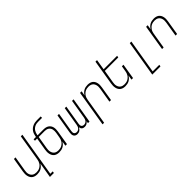

<svg xmlns="http://www.w3.org/2000/svg" viewBox="251 -2109 3698 3698"><g transform="rotate(-45 2100.0 -260.0)"><path d="M370 215 422 -96Q407 -71 387 -50.5Q367 -30 342 -16.5Q317 -3 290 2.5Q263 8 236 8Q207 8 180 1.5Q153 -5 131 -21Q109 -37 95.5 -60.5Q82 -84 76 -111.5Q70 -139 70.5 -168Q71 -197 76 -226L125 -520H168L118 -219Q114 -196 113 -172.5Q112 -149 117.5 -127Q123 -105 134.5 -86Q146 -67 164 -54Q182 -41 204 -35.5Q226 -30 250 -30Q272 -30 294 -34Q316 -38 337 -48.5Q358 -59 376.5 -75.5Q395 -92 407.5 -111.5Q420 -131 427.5 -153Q435 -175 438 -197L527 -735H570L419 177H484L478 215Z M836 8Q807 8 780 1.5Q753 -5 731 -21Q709 -37 695.5 -60.5Q682 -84 676 -111.5Q670 -139 670.5 -168Q671 -197 676 -226L719 -482H660V-520H725L728 -541Q733 -567 742 -593.5Q751 -620 768 -644Q785 -668 808 -686Q831 -704 857.5 -715Q884 -726 911 -730.5Q938 -735 965 -735H1068V-697H959Q937 -697 915 -693Q893 -689 871.5 -679Q850 -669 832 -653.5Q814 -638 801.5 -618.5Q789 -599 781.5 -577.5Q774 -556 770 -534L768 -520H930Q959 -520 986.5 -514Q1014 -508 1036.5 -493.5Q1059 -479 1074.5 -456.5Q1090 -434 1096.5 -407.5Q1103 -381 1102.5 -352Q1102 -323 1097 -294L1049 0H1006L1022 -96Q1007 -71 987 -50.5Q967 -30 942 -16.5Q917 -3 890 2.5Q863 8 836 8ZM850 -30Q872 -30 894 -34Q916 -38 937 -48.5Q958 -59 976.5 -75.5Q995 -92 1007.5 -111.5Q1020 -131 1027.5 -153Q1035 -175 1038 -197L1056 -301Q1059 -324 1059.5 -346.5Q1060 -369 1055 -390.5Q1050 -412 1038 -430Q1026 -448 1008 -460Q990 -472 968.5 -477Q947 -482 924 -482H762L719 -226Q715 -202 714 -178Q713 -154 718 -131.5Q723 -109 734 -89Q745 -69 762.5 -55.5Q780 -42 803 -36Q826 -30 850 -30Z M1330 8Q1306 8 1285.5 -2Q1265 -12 1254 -31.5Q1243 -51 1242 -75Q1241 -99 1245 -123L1311 -520H1353L1286 -116Q1283 -100 1284.5 -83.5Q1286 -67 1294.5 -54.5Q1303 -42 1318 -36Q1333 -30 1349 -30Q1367 -30 1385 -38Q1403 -46 1415.5 -61Q1428 -76 1434.5 -94Q1441 -112 1444 -130L1509 -520H1551L1484 -116Q1481 -100 1482.5 -83.5Q1484 -67 1492.5 -54.5Q1501 -42 1516 -36Q1531 -30 1547 -30Q1565 -30 1583 -38Q1601 -46 1613.5 -61Q1626 -76 1632.5 -94Q1639 -112 1642 -130L1707 -520H1749L1663 0H1621L1628 -47Q1620 -34 1609 -23.5Q1598 -13 1584.5 -5.5Q1571 2 1556.5 5Q1542 8 1528 8Q1511 8 1495.5 3.5Q1480 -1 1468.5 -11Q1457 -21 1450 -35.5Q1443 -50 1441 -66Q1434 -50 1422.5 -35.5Q1411 -21 1396 -11Q1381 -1 1364 3.5Q1347 8 1330 8Z M1803 215 1925 -520H1968L1952 -424Q1966 -449 1986.5 -469.5Q2007 -490 2031.5 -503.5Q2056 -517 2083 -522.5Q2110 -528 2137 -528Q2166 -528 2193.5 -521.5Q2221 -515 2243 -499Q2265 -483 2278.5 -459.5Q2292 -436 2298 -408.5Q2304 -381 2303 -352Q2302 -323 2297 -294L2249 0H2206L2256 -301Q2259 -324 2260 -347.5Q2261 -371 2255.5 -393Q2250 -415 2239 -434Q2228 -453 2210 -466Q2192 -479 2170 -484.5Q2148 -490 2124 -490Q2102 -490 2080 -486Q2058 -482 2036.5 -471.5Q2015 -461 1997 -444.5Q1979 -428 1966 -408.5Q1953 -389 1946 -367Q1939 -345 1935 -323L1846 215Z M2636 8Q2607 8 2580 1.5Q2553 -5 2531 -21Q2509 -37 2495.5 -60.5Q2482 -84 2476 -111.5Q2470 -139 2470.5 -168Q2471 -197 2476 -226L2560 -735H2603L2568 -520H2935L2929 -482H2562L2518 -219Q2514 -196 2513 -172.5Q2512 -149 2517.5 -127Q2523 -105 2534.5 -86Q2546 -67 2564 -54Q2582 -41 2604 -35.5Q2626 -30 2650 -30Q2672 -30 2694 -34Q2716 -38 2737 -48.5Q2758 -59 2776.5 -75.5Q2795 -92 2807.5 -111.5Q2820 -131 2827.5 -153Q2835 -175 2838 -197L2857 -312H2900L2849 0H2806L2822 -96Q2807 -71 2787 -50.5Q2767 -30 2742 -16.5Q2717 -3 2690 2.5Q2663 8 2636 8Z M3158 215 3280 -520H3323L3207 177H3387L3381 215Z M3639 0 3725 -520H3768L3752 -424Q3766 -449 3786.5 -469.5Q3807 -490 3831.5 -503.5Q3856 -517 3883 -522.5Q3910 -528 3937 -528Q3966 -528 3993.5 -521.5Q4021 -515 4043 -499Q4065 -483 4078.5 -459.5Q4092 -436 4098 -408.5Q4104 -381 4103 -352Q4102 -323 4097 -294L4049 0H4006L4056 -301Q4059 -324 4060 -347.5Q4061 -371 4055.5 -393Q4050 -415 4039 -434Q4028 -453 4010 -466Q3992 -479 3970 -484.5Q3948 -490 3924 -490Q3902 -490 3880 -486Q3858 -482 3836.5 -471.5Q3815 -461 3797 -444.5Q3779 -428 3766 -408.5Q3753 -389 3746 -367Q3739 -345 3735 -323L3682 0Z"/></g></svg>

Font: Iosevka XLt Ex Obl
Style: Regular
Weight: 200
Width: 7
Italic angle: -9°
Monospace: yes
Designer: Belleve Invis
Foundry: Belleve Invis
Version: Version 32.5.0; ttfautohint (v1.8.4)